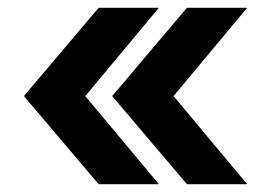

<svg xmlns="http://www.w3.org/2000/svg" viewBox="-20 -548 695 498"><path d="M235.8 -70.3 42 -298.8 235.8 -527.8H392.1L201.2 -298.8L392.1 -70.3ZM464.8 -70.3 271 -298.8 464.8 -527.8H621.1L430.2 -298.8L621.1 -70.3Z"/></svg>

Font: Inter 16pt
Style: Bold
Weight: 700
Version: Version 4.001;git-66647c0bb